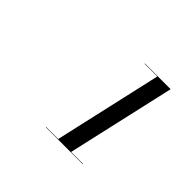

<svg xmlns="http://www.w3.org/2000/svg" viewBox="-110 -1056 750 750"><g transform="rotate(45 265.0 -681.0)"><path d="M213 -457.8H279.4L380.4 -904.2H310.2V-906H452.4L350.8 -457.8H416.4V-456H213Z"/></g></svg>

Font: Bodoni* 72 Medium
Style: Italic
Weight: 500
Italic angle: -13°
Version: Version 1.002; ttfautohint (v0.97) -l 8 -r 50 -G 200 -x 14 -